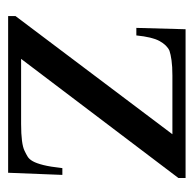

<svg xmlns="http://www.w3.org/2000/svg" viewBox="-22 -466 487 484"><g transform="rotate(90 222.0 -223.5)"><path d="M127.9 -32.7H292Q342.3 -32.7 359.9 -41.5Q368.2 -45.4 374.5 -49.3Q380.9 -53.2 386 -62.3Q391.1 -71.3 395.5 -88.6Q399.9 -106 403.3 -136.7H420.4L415 0H20V-18.6L317.9 -414.1H169.9Q147 -414.1 131.6 -411.9Q116.2 -409.7 107.4 -406.7Q93.3 -400.4 83 -381.8Q72.8 -363.3 68.8 -323.2H49.8L53.2 -447.3H428.2V-429.2Z"/></g></svg>

Font: Doulos SIL
Style: Regular
Weight: 400
Designer: Walt Agee, Victor Gaultney, Peter Martin, Debbi Hosken
Foundry: SIL International
Version: Version 4.110; 2011; Maintenance release